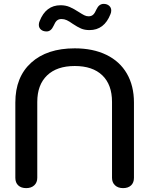

<svg xmlns="http://www.w3.org/2000/svg" viewBox="-20 -959 769 989"><path d="M59 -43V-431Q59 -562 140.5 -636Q222 -710 365 -710Q459 -710 528 -676.5Q597 -643 633.5 -580Q670 -517 670 -431V-43Q670 -18 655 -4Q640 10 614 10Q588 10 572.5 -4.5Q557 -19 557 -43V-434Q557 -523 507 -571Q457 -619 365 -619Q273 -619 222.5 -570.5Q172 -522 172 -434V-43Q172 -19 156.5 -4.5Q141 10 115 10Q89 10 74 -4Q59 -18 59 -43ZM180 -831Q180 -841 184 -850Q216 -932 292 -932Q318 -932 339 -923Q360 -914 386 -897Q403 -886 414 -880.5Q425 -875 436 -875Q451 -875 460 -883.5Q469 -892 477 -911Q490 -939 514 -939Q531 -939 542 -929.5Q553 -920 553 -905Q553 -895 549 -886Q517 -804 441 -804Q416 -804 397.5 -812Q379 -820 355 -836Q337 -849 324 -855Q311 -861 297 -861Q282 -861 273 -853Q264 -845 256 -826Q243 -797 220 -797Q202 -797 191 -806.5Q180 -816 180 -831Z"/></svg>

Font: Kodchasan SemiBold
Style: Regular
Weight: 600
Version: Version 1.000; ttfautohint (v1.6)